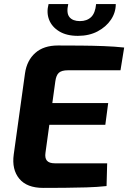

<svg xmlns="http://www.w3.org/2000/svg" viewBox="-20 -915 626 937"><path d="M263 -693Q319 -693 376 -692.5Q433 -692 486.5 -690Q540 -688 586 -683L568 -572H311Q281 -572 267.5 -560Q254 -548 250 -518L202 -170Q198 -144 209 -131Q220 -118 248 -118H503L500 -7Q454 -2 401.5 -0.5Q349 1 295 1.5Q241 2 191 2Q111 2 74 -43Q37 -88 47 -161L102 -557Q111 -620 152 -656.5Q193 -693 263 -693ZM101 -412H508L494 -306H84ZM449 -895H545Q545 -854 521.5 -819Q498 -784 456.5 -762Q415 -740 360 -740Q305 -740 269 -762Q233 -784 219.5 -819Q206 -854 217 -895H313Q303 -851 319 -831.5Q335 -812 370 -812Q404 -812 424.5 -831.5Q445 -851 449 -895Z"/></svg>

Font: Exo 2
Style: Bold Italic
Weight: 700
Italic angle: -8°
Designer: Natanael Gama
Foundry: Natanael Gama
Version: Version 2.010